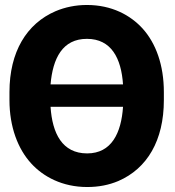

<svg xmlns="http://www.w3.org/2000/svg" viewBox="-20 -741 702 771"><path d="M18 -339C18 -231 52 -143 105 -85C154 -31 231 10 330 10C376 10 417 2 455 -14C571 -64 638 -177 638 -339V-371C638 -480 606 -567 553 -626C504 -680 429 -721 329 -721C283 -721 241 -712 203 -696C87 -646 18 -533 18 -371ZM183 -312H474C467 -207 428 -125 330 -125C230 -125 190 -205 183 -312ZM183 -402C192 -507 231 -585 329 -585C427 -585 467 -507 474 -402Z"/></svg>

Font: Asimov Pro
Style: Blk
Weight: 900
Designer: Google
Version: Version 2.000980; 2014